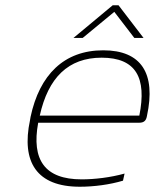

<svg xmlns="http://www.w3.org/2000/svg" viewBox="-20 -700 588 729"><path d="M538 -260C573 -422 516 -509 372 -509C223 -509 130 -416 96 -256L94 -244C60 -84 120 9 283 9C337 9 397 1 447 -14L453 -41C399 -26 339 -19 290 -19C150 -19 99 -93 125 -234H508C528 -234 535 -243 538 -260ZM131 -261C163 -405 239 -481 366 -481C496 -481 538 -405 509 -261ZM259 -556H294L414 -655L490 -556H525L430 -680H408Z"/></svg>

Font: LT Wave Text Thin Italic
Style: Regular
Weight: 100
Designer: Daniel Lyons
Version: Version 2.5 (Glyphs App)